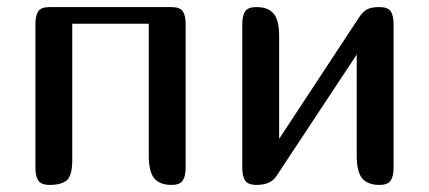

<svg xmlns="http://www.w3.org/2000/svg" viewBox="-20 -522 1211 542"><path d="M504 -47Q504 -25 496 -12.5Q488 0 464 0Q431 0 415.5 -18.5Q400 -37 400 -82V-455H184V-71Q184 -26 168.5 -13Q153 0 120 0Q96 0 88 -12.5Q80 -25 80 -47V-455Q80 -478 88 -490Q96 -502 120 -502H464Q488 -502 496 -490Q504 -478 504 -455Z M1091 -47Q1091 -25 1083 -12.5Q1075 0 1051 0Q1018 0 1002.5 -18.5Q987 -37 987 -82V-368L761 -26Q745 0 704 0Q680 0 672 -12.5Q664 -25 664 -47V-455Q664 -478 672 -490Q680 -502 704 -502Q737 -502 752.5 -483.5Q768 -465 768 -420V-130L993 -472Q1004 -489 1016 -495.5Q1028 -502 1051 -502Q1075 -502 1083 -490Q1091 -478 1091 -455Z"/></svg>

Font: Marmelad
Style: Regular
Weight: 400
Designer: Manvel Shmavonyan
Foundry: Cyreal
Version: Version 1.110; ttfautohint (v1.8.4.7-5d5b)